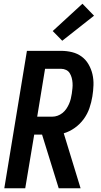

<svg xmlns="http://www.w3.org/2000/svg" viewBox="-20 -1007 540 1027"><path d="M3 0 124 -735H307Q337 -735 365.5 -728Q394 -721 416.5 -704.5Q439 -688 453.5 -663Q468 -638 474.5 -610Q481 -582 480 -551.5Q479 -521 474 -491Q469 -460 458.5 -429Q448 -398 428 -370.5Q408 -343 380 -323Q352 -303 321 -294L411 0H294L205 -287H163L115 0ZM179 -383H260Q274 -383 288 -388Q302 -393 314 -402.5Q326 -412 334.5 -424.5Q343 -437 349 -450.5Q355 -464 358.5 -478Q362 -492 364 -506Q366 -521 367.5 -535Q369 -549 368 -563.5Q367 -578 363.5 -591Q360 -604 353 -615.5Q346 -627 333.5 -633Q321 -639 307 -639H221ZM313 -789 262 -841 421 -987 483 -923Z"/></svg>

Font: Iosevka SS04 Oblique
Style: Bold
Weight: 700
Italic angle: -9°
Monospace: yes
Designer: Belleve Invis
Foundry: Belleve Invis
Version: Version 19.0.0; ttfautohint (v1.8.4)